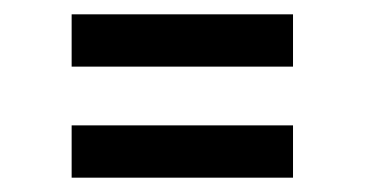

<svg xmlns="http://www.w3.org/2000/svg" viewBox="-20 -410 522 268"><path d="M80 -317H389V-390H80ZM80 -162H389V-235H80Z"/></svg>

Font: FIGSv2-sans-serif SmBold Italic
Style: Regular
Weight: 600
Italic angle: -12°
Designer: Matt McInerney, Pablo Impallari, Rodrigo Fuenzalida
Foundry: Matt McInerney, Pablo Impallari, Rodrigo Fuenzalida
Version: Version 4.020;hotconv 1.0.109;makeotfexe 2.5.65596